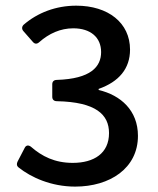

<svg xmlns="http://www.w3.org/2000/svg" viewBox="-20 -656 565 687"><path d="M249 11.7C373 11.7 473.6 -53.7 473.6 -169.9C473.6 -260.7 412.1 -315.4 333 -334V-337.9C405.3 -363.3 445.3 -410.2 445.3 -478.5C445.3 -574.2 367.2 -635.7 252.9 -635.7C179.7 -635.7 114.3 -610.4 64.5 -567.4C57.6 -560.5 57.6 -551.8 63.5 -544.9L97.7 -505.9C104.5 -498 112.3 -498 120.1 -504.9C155.3 -536.1 196.3 -554.7 242.2 -554.7C303.7 -554.7 341.8 -522.5 341.8 -469.7C341.8 -417 304.7 -374 183.6 -370.1C172.9 -370.1 167 -364.3 167 -354.5V-309.6C167 -299.8 172.9 -293.9 183.6 -293.9C323.2 -291 370.1 -246.1 370.1 -179.7C370.1 -107.4 316.4 -73.2 240.2 -73.2C175.8 -73.2 129.9 -96.7 90.8 -130.9C82 -137.7 73.2 -136.7 68.4 -127L43 -78.1C39.1 -70.3 39.1 -62.5 46.9 -56.6C90.8 -21.5 163.1 11.7 249 11.7Z"/></svg>

Font: Ed Sans Neue Medium
Style: Regular
Weight: 500
Designer: Stephen Hutchings
Version: Version 1.004;PS 001.004;hotconv 1.0.88;makeotf.lib2.5.64775